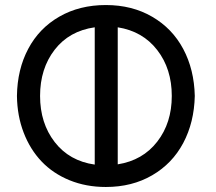

<svg xmlns="http://www.w3.org/2000/svg" viewBox="-20 -725 851 758"><path d="M397.9 -705.1Q501.5 -705.1 580.8 -658.9Q660.2 -612.8 703.4 -531.7Q746.6 -450.7 749 -346.2Q746.6 -241.7 703.4 -160.4Q660.2 -79.1 580.8 -33Q501.5 13.2 397.9 13.2Q319.8 13.2 254.6 -13.4Q189.5 -40 144.3 -87.4Q99.1 -134.8 73.5 -201.2Q47.9 -267.6 46.9 -346.2Q48.3 -451.2 91.6 -532.5Q134.8 -613.8 214.4 -659.4Q293.9 -705.1 397.9 -705.1ZM138.2 -346.2Q138.2 -238.8 196 -164.1Q253.9 -89.4 354 -75.2V-617.2Q253.4 -603 195.8 -528.6Q138.2 -454.1 138.2 -346.2ZM444.8 -617.2V-76.2Q543.5 -91.8 600.8 -165.8Q658.2 -239.7 658.2 -346.2Q658.2 -453.1 600.8 -527.3Q543.5 -601.6 444.8 -617.2Z"/></svg>

Font: Aka-Acid-Varela
Style: Regular
Weight: 400
Designer: Joe Prince, Avraham Cornfeld, Cyberella
Foundry: Joe Prince, Avraham Cornfeld, Cyberella
Version: Version 2.000; ttfautohint (v1.5.33-1714) -l 8 -r 50 -G 200 